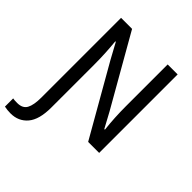

<svg xmlns="http://www.w3.org/2000/svg" viewBox="-296 -900 1289 1289"><g transform="rotate(45 349.0 -255.5)"><path d="M96.7 -745.1H201.2L486.3 -246.1L544.9 -137.7H550.8Q539.1 -239.3 539.1 -349.6V-745.1H633.8V0H529.3L246.1 -495.1L185.5 -606.4H180.7Q191.4 -501 191.4 -394.5V11.7Q191.4 126 146 179.7Q100.6 233.4 25.4 233.4Q-5.9 233.4 -33.2 227.5V149.4Q-21.5 152.3 7.8 152.3Q58.6 152.3 77.6 117.7Q96.7 83 96.7 10.7Z"/></g></svg>

Font: Gothic A1 Medium
Style: Regular
Weight: 500
Designer: HanYang I&C Co.,Ltd.
Foundry: HanYang I&C Co.,Ltd.
Version: Version 2.50